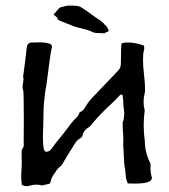

<svg xmlns="http://www.w3.org/2000/svg" viewBox="-20 -654 599 681"><path d="M73.7 6.3Q65.4 6.3 57.6 2Q55.2 -12.2 55.2 -30.3L55.7 -46.9Q57.1 -62 57.1 -77.6L56.6 -116.2Q56.6 -123 60.5 -127.9Q64.5 -132.8 64.5 -141.1Q64.5 -142.6 64.2 -144.3Q64 -146 64 -157.7Q64.5 -180.7 64.5 -229.5Q64.5 -330.1 62 -335.4Q60.1 -337.9 60.1 -342.8Q60.1 -350.1 61.8 -360.4Q63.5 -370.6 63.5 -373.5Q63.5 -376 62.7 -377.7Q62 -379.4 62 -381.8L69.8 -441.4Q74.7 -488.8 76.9 -493.9Q79.1 -499 86.9 -502.9L124 -503.9Q157.2 -502.4 162.6 -494.6Q164.1 -492.2 164.1 -488.8Q164.1 -484.9 162.6 -479.5Q159.2 -467.3 149.9 -393.1Q146.5 -364.3 145 -355.5Q141.6 -338.4 139.6 -321.8Q139.2 -314.9 138.2 -308.6Q133.8 -282.7 133.8 -217.3Q132.3 -186.5 132.3 -168Q132.3 -121.1 140.6 -116.7L146.5 -115.7Q158.2 -118.7 163.1 -127Q177.2 -146.5 190.7 -162.6Q204.1 -178.7 216.8 -195.8Q234.9 -221.2 248 -233.9Q258.8 -243.7 260.7 -252Q260.7 -254.9 264.6 -256.8Q277.3 -262.2 284.7 -278.3Q297.4 -298.8 322.8 -323.7L397 -401.4Q408.2 -412.1 408.7 -426.3Q409.2 -495.1 411.1 -499L412.1 -500.5Q421.9 -503.4 434.6 -503.4Q458 -503.4 490.2 -492.7Q491.7 -486.8 491.7 -483.4Q491.7 -479 490.7 -475.6Q487.3 -467.3 487.3 -441.4Q487.3 -417.5 491 -387.5Q494.6 -357.4 494.6 -335.4Q494.6 -329.1 493.2 -323.2Q489.3 -308.1 489.3 -293.5Q489.3 -280.3 492.2 -267.1Q493.2 -265.6 493.2 -262.2Q489.7 -235.4 489.7 -209.5Q489.7 -181.2 493.7 -153.3Q493.7 -114.3 512.2 -77.1Q514.2 -73.2 514.2 -68.4Q513.7 -65.9 513.7 -56.2Q513.7 -41.5 518.1 -26.9L518.6 -22.9Q518.6 -2.9 460 -2.9L433.1 -3.4Q430.2 -12.7 428.2 -17.6Q427.2 -18.6 426.8 -24.4Q423.8 -58.1 422.1 -64.2Q420.4 -70.3 420.4 -76.7Q419.9 -91.8 418.9 -106Q417.5 -123.5 417 -141.6L417.5 -161.6Q417.5 -172.4 416.5 -182.6Q415 -196.8 415 -218.3Q415 -221.7 417 -224.9Q418.9 -228 420.9 -251Q420.9 -257.3 419.9 -263.7Q417.5 -274.9 417.5 -286.6Q417.5 -298.3 414.6 -317.4Q411.6 -318.4 409.7 -318.4Q406.7 -318.4 404.3 -315.4Q387.2 -296.4 369.1 -280.3Q339.4 -253.4 309.6 -218.3Q301.3 -207 295.4 -203.1Q275.9 -191.4 272.9 -173.8Q272 -168.5 267.6 -165.5Q256.8 -159.7 250.5 -151.9Q245.6 -145.5 235.4 -128.4Q222.7 -108.9 210.7 -88.1Q198.7 -67.4 196.8 -65.9Q184.6 -58.1 176.3 -43Q162.6 -25.9 160.2 -11.7Q159.7 -8.8 155.8 -2.4Q152.8 -1.5 135.3 2.4Q130.9 3.9 128.9 3.9Q120.1 1 109.9 1Q96.2 1 81.5 5.4Q77.6 6.3 73.7 6.3ZM360.8 -541Q358.4 -541 350.1 -536.1L328.6 -536.6Q314.5 -536.6 304.9 -542Q295.4 -547.4 246.1 -559.1Q200.7 -577.1 189.9 -581.5Q184.1 -585 184.1 -586.9Q184.1 -590.8 179.4 -594.7Q174.8 -598.6 169.9 -602.1L175.3 -608.4Q189 -624.5 192.4 -627.4Q216.8 -634.3 224.6 -634.3Q255.4 -634.3 263.7 -630.4Q279.8 -621.6 319.3 -592.3Q346.2 -575.7 352.1 -565.4Q359.4 -561.5 363.3 -550.3L364.7 -549.3Q365.2 -547.9 365.2 -544.9Q364.3 -541.5 360.8 -541Z"/></svg>

Font: Kurland
Style: Regular
Weight: 400
Designer: GGBot
Version: 0.22